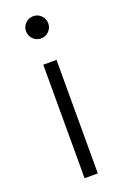

<svg xmlns="http://www.w3.org/2000/svg" viewBox="-134 -719 495 763"><g transform="rotate(-20 113.0 -337.5)"><path d="M85 0V-480H141V0ZM113 -581Q93.5 -581 79.8 -594.8Q66 -608.5 66 -628Q66 -647.5 79.8 -661.2Q93.5 -675 113 -675Q132.5 -675 146.2 -661.2Q160 -647.5 160 -628Q160 -608.5 146.2 -594.8Q132.5 -581 113 -581Z"/></g></svg>

Font: Geologica Thin Roman Thin
Style: Regular
Weight: 250
Version: Version 1.010;gftools[0.9.28]